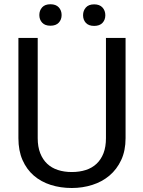

<svg xmlns="http://www.w3.org/2000/svg" viewBox="-20 -893 688 922"><path d="M583 -710.9V-229.5Q583 -169.4 562 -124.5Q541 -79.6 505.6 -49.8Q470.2 -20 423.3 -5.1Q376.5 9.8 324.7 9.8Q270.5 9.8 223.6 -5.1Q176.8 -20 142.3 -49.8Q107.9 -79.6 88.1 -124.5Q68.4 -169.4 68.4 -229.5V-710.9H161.1V-229.5Q161.1 -188 173.1 -157.5Q185.1 -127 206.5 -106.7Q228 -86.4 258.1 -76.7Q288.1 -66.9 324.7 -66.9Q361.8 -66.9 392.1 -76.7Q422.4 -86.4 443.8 -106.7Q465.3 -127 477.1 -157.5Q488.8 -188 488.8 -229.5V-710.9ZM168.9 -820.8Q168.9 -842.8 182.4 -857.7Q195.8 -872.6 222.2 -872.6Q248.5 -872.6 262.2 -857.7Q275.9 -842.8 275.9 -820.8Q275.9 -798.8 262.2 -784.2Q248.5 -769.5 222.2 -769.5Q195.8 -769.5 182.4 -784.2Q168.9 -798.8 168.9 -820.8ZM378.9 -819.8Q378.9 -841.8 392.3 -856.9Q405.8 -872.1 432.1 -872.1Q458.5 -872.1 472.2 -856.9Q485.8 -841.8 485.8 -819.8Q485.8 -797.9 472.2 -783.2Q458.5 -768.6 432.1 -768.6Q405.8 -768.6 392.3 -783.2Q378.9 -797.9 378.9 -819.8Z"/></svg>

Font: RobotoDraft
Style: Regular
Weight: 400
Designer: Google
Foundry: Google
Version: Version 2.000988-w1; 2014